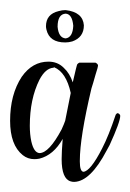

<svg xmlns="http://www.w3.org/2000/svg" viewBox="-21 -360 258 380"><path d="M119 -176Q110 -217 86 -227Q86 -227 85 -226Q69 -225 57 -202Q38 -164 38 -111Q38 -94 41 -80Q46 -58 57 -57Q76 -57 101 -104Q106 -115 108 -121Q113 -146 119 -176ZM212 -136Q216 -135 217 -131Q217 -119 196 -73Q193 -67 190 -62Q158 -1 126 0Q122 0 119 -1Q101 -6 101 -45Q101 -59 103 -84V-85Q85 -53 57 -46Q52 -45 47 -45Q34 -45 24 -53Q-1 -73 -1 -121Q-1 -173 22 -208Q43 -238 75 -238Q93 -238 105 -226Q117 -215 123 -197Q131 -232 132 -233Q134 -235 136 -236H168Q172 -234 173 -231Q173 -227 168 -212Q163 -194 160 -185Q137 -88 137 -42Q137 -41 137 -40Q137 -21 144 -20Q158 -21 181 -66Q194 -91 208 -133Q210 -136 212 -136ZM93 -307Q95 -285 109 -284Q123 -286 124 -309Q122 -332 109 -333Q93 -332 93 -307ZM109 -340Q143 -336 145 -310Q145 -286 122 -278Q115 -276 108 -276Q77 -276 71 -301Q70 -305 70 -308Q70 -332 95 -338Q102 -340 108 -340Q108 -340 109 -340Z"/></svg>

Font: Maria
Style: Christmas
Weight: 400
Designer: Muhammad Yoni
Version: Version 001.000